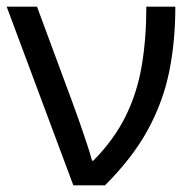

<svg xmlns="http://www.w3.org/2000/svg" viewBox="-20 -556 587 576"><path d="M0 -536H91L198 -247Q207 -223 218.5 -190Q230 -157 240.5 -125.5Q251 -94 256 -74H260Q322 -137 356.5 -206.5Q391 -276 405 -357.5Q419 -439 419 -536H506Q506 -431 487.5 -340.5Q469 -250 423.5 -166.5Q378 -83 295 0H200Z"/></svg>

Font: Noto Sans IKEA
Style: Regular
Weight: 400
Designer: Monotype Design Team
Foundry: Monotype Imaging Inc.
Version: Version 2.001